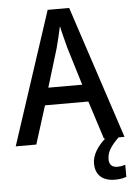

<svg xmlns="http://www.w3.org/2000/svg" viewBox="-62 -762 711 1032"><g transform="rotate(-5 294.0 -245.5)"><path d="M476 0H483C442 36 411 82 411 128C411 189 447 225 517 225C543 225 562 221 578 215V150C568 153 554 157 535 157C507 157 491 142 491 113C491 75 510 44 555 0H587L351 -716H235L0 0H111L176 -206H410ZM322 -505 385 -299H202L265 -506C273 -537 285 -584 293 -623C299 -593 315 -533 322 -505Z"/></g></svg>

Font: Noto Sans Khmer SemiCondensed Medium
Style: Regular
Weight: 500
Width: 4
Designer: Danh Hong and the Monotype Design Team
Foundry: Monotype Imaging Inc.
Version: Version 2.004